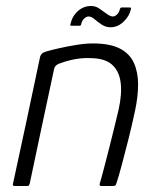

<svg xmlns="http://www.w3.org/2000/svg" viewBox="-20 -621 530 641"><path d="M29 0Q26 0 24 -1.5Q22 -3 23 -6Q46 -113 69 -219.5Q92 -326 114 -432Q116 -438 120 -442Q124 -446 137 -450Q151 -454 177.5 -460Q204 -466 234.5 -471Q265 -476 290 -476Q347 -476 380 -459Q413 -442 427 -411Q441 -380 441 -339.5Q441 -299 431 -252Q421 -205 409 -157Q397 -109 386.5 -70Q376 -31 369 -10Q367 -3 364.5 -1.5Q362 0 355 0H318Q311 0 313 -8Q315 -14 320 -32.5Q325 -51 332 -78Q339 -105 347 -136.5Q355 -168 362.5 -199Q370 -230 376 -255Q388 -309 382.5 -347.5Q377 -386 352.5 -406.5Q328 -427 280 -427Q254 -428 228.5 -423Q203 -418 182 -410Q176 -409 169 -404Q162 -399 160 -388Q140 -294 119.5 -198.5Q99 -103 79 -7Q78 -4 76.5 -2Q75 0 72 0ZM219 -535Q213 -535 215 -540Q221 -567 240 -584Q259 -601 284 -601Q299 -601 311.5 -592.5Q324 -584 336 -575Q348 -566 357 -566Q364 -566 371 -573Q378 -580 380 -590Q381 -593 382.5 -594.5Q384 -596 385 -596H413Q419 -596 417 -590Q412 -567 392.5 -548.5Q373 -530 349 -530Q333 -530 319.5 -539Q306 -548 295.5 -557Q285 -566 276 -566Q268 -566 260.5 -558.5Q253 -551 251 -540Q250 -535 246 -535Z"/></svg>

Font: Glory Light
Style: Italic
Weight: 300
Italic angle: -12°
Version: Version 1.011